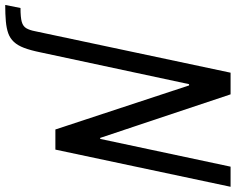

<svg xmlns="http://www.w3.org/2000/svg" viewBox="-198 -622 925 754"><g transform="rotate(90 265.0 -245.5)"><path d="M-92 197 -80 137Q-43 137 -25.5 132Q-8 127 -0.5 114Q7 101 11 80L174 -688H259L430 -176H434L543 -688H622L476 0H397L224 -525H219L94 59Q86 98 76.5 123Q67 148 53 163Q39 178 19.5 185Q0 192 -27.5 194.5Q-55 197 -92 197Z"/></g></svg>

Font: Saira SemiCondensed
Style: Italic
Weight: 400
Width: 4
Italic angle: -12°
Designer: Hector Gatti with collaboration of the Omnibus-Type team
Foundry: Omnibus-Type
Version: Version 1.101